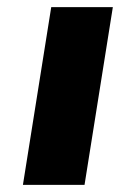

<svg xmlns="http://www.w3.org/2000/svg" viewBox="-20 -516 379 536"><path d="M44 0 123 -496H295L216 0Z"/></svg>

Font: Nunito Sans 10pt Expanded ExtraBold
Style: Italic
Weight: 800
Width: 7
Italic angle: -9°
Designer: Vernon Adams
Foundry: Vernon Adams
Version: Version 3.101;gftools[0.9.27]